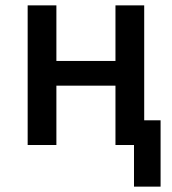

<svg xmlns="http://www.w3.org/2000/svg" viewBox="-20 -540 640 715"><path d="M479 155V0H410V-221H190V0H83V-520H190V-313H410V-520H517V-92H578V155Z"/></svg>

Font: Iosevka Custom SmBdEx
Style: Regular
Weight: 600
Width: 7
Monospace: yes
Designer: Belleve Invis
Foundry: Belleve Invis
Version: Version 11.2.4; ttfautohint (v1.8.4)